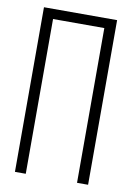

<svg xmlns="http://www.w3.org/2000/svg" viewBox="-81 -752 553 804"><g transform="rotate(10 195.5 -350.0)"><path d="M304 -658H86V0H40V-700H351V0H304Z"/></g></svg>

Font: Bebas Neue Book
Style: Regular
Weight: 400
Designer: Ryoichi Tsunekawa
Foundry: Ryoichi Tsunekawa
Version: Version 001.003